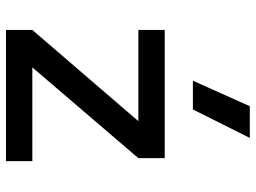

<svg xmlns="http://www.w3.org/2000/svg" viewBox="-124 -710 835 626"><g transform="rotate(90 293.0 -397.5)"><path d="M78.1 0V-85.9L375.5 -431.6H78.1V-517.6H496.1V-431.6L200.2 -85.9H505.9V0ZM243.7 -609.4 326.7 -794.9H430.2L337.4 -609.4Z"/></g></svg>

Font: Caskaydia Cove
Style: Regular
Weight: 400
Monospace: yes
Designer: Aaron Bell
Foundry: Saja Typeworks
Version: Version 4.300; ttfautohint (v1.8.3)